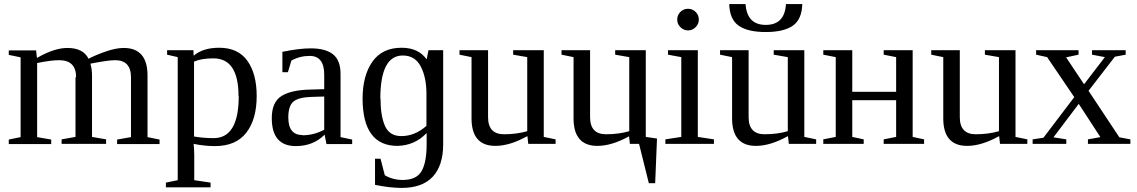

<svg xmlns="http://www.w3.org/2000/svg" viewBox="-20 -705 5572 941"><path d="M350 -327 353 -326Q353 -410 270 -410Q229 -410 162 -396V-33L231 -21V1H23V-21L81 -33V-424L23 -436V-458H157L161 -421Q246 -470 310 -470Q388 -470 414 -417Q450 -436 499.5 -453Q549 -470 586 -470Q703 -470 703 -335V-33L762 -21V1H554V-21L622 -33V-326Q622 -410 544 -410Q510 -410 423 -393Q431 -366 431 -336V-34L500 -22V0H282V-22L350 -34Z M1238 -235V-234Q1238 -120 1187 -54.5Q1136 11 1034 11Q981 11 929 0Q932 34 932 54V178L1012 190V213H793V190L851 178V-425L799 -437V-459H928L929 -432Q975 -471 1054 -471Q1147 -471 1192.5 -407Q1238 -343 1238 -235ZM1150 -234H1149Q1149 -419 1026 -419Q967 -419 931 -403V-36Q977 -28 1027 -28Q1150 -28 1150 -234Z M1569 -340V-339Q1569 -431 1498 -431Q1449 -431 1408 -408L1391 -351H1364V-451Q1446 -468 1503 -468Q1576 -468 1612.5 -438.5Q1649 -409 1649 -343V-33L1706 -21V1H1580L1571 -45Q1515 11 1430 11Q1312 11 1312 -126Q1312 -204 1359 -234Q1406 -264 1500 -266L1569 -268ZM1463 -43V-42Q1517 -42 1569 -69V-232L1505 -230Q1443 -228 1418 -207Q1393 -186 1393 -129Q1393 -43 1463 -43Z M1844 -221H1845Q1845 -137 1867 -87.5Q1889 -38 1947 -38Q2013 -38 2070 -88V-245Q2070 -326 2042 -379.5Q2014 -433 1954 -433Q1844 -433 1844 -221ZM1948 -471Q2031 -471 2071 -414L2080 -459H2152V2Q2152 106 2101 161Q2050 216 1948 216Q1892 216 1818 201V73H1845L1866 154Q1906 177 1953 177Q2021 177 2046 134Q2071 91 2071 2V-53Q2013 8 1928 10Q1758 10 1757 -221Q1757 -334 1805 -402.5Q1853 -471 1948 -471Z M2565 -37H2563Q2478 10 2408 10Q2291 10 2291 -125V-425L2232 -437V-459H2372V-131Q2372 -47 2450 -47Q2512 -47 2564 -62V-425L2495 -437V-459H2645V-34L2703 -22V0H2569Z M3145 -34 3200 -26 3191 193H3160L3112 0H3067L3063 -37Q2978 10 2908 10Q2791 10 2791 -125V-425L2732 -437V-459H2872V-131Q2872 -47 2950 -47Q3012 -47 3064 -62V-425L2995 -437V-459H3145Z M3405 -609Q3405 -588 3389.5 -572Q3374 -556 3352 -556Q3331 -556 3315 -571.5Q3299 -587 3299 -609Q3299 -631 3314.5 -646.5Q3330 -662 3352 -662Q3374 -662 3389.5 -646.5Q3405 -631 3405 -609ZM3400 -34 3479 -22V0H3241V-22L3319 -34V-425L3254 -437V-459H3400Z M3912 -685Q3910 -610 3865.5 -579Q3821 -548 3733 -548Q3645 -548 3600.5 -579Q3556 -610 3554 -685H3634Q3641 -583 3733 -583Q3826 -583 3832 -685ZM3842 -37H3840Q3755 10 3685 10Q3568 10 3568 -125V-425L3509 -437V-459H3649V-131Q3649 -47 3727 -47Q3789 -47 3841 -62V-425L3772 -437V-459H3922V-34L3980 -22V0H3846Z M4076 -425 4015 -437V-459H4157V-255H4372V-425L4311 -437V-459H4453V-34L4509 -22V0H4311V-22L4372 -34V-214H4157V-34L4213 -22V0H4015V-22L4076 -34Z M4877 -37H4875Q4790 10 4720 10Q4603 10 4603 -125V-425L4544 -437V-459H4684V-131Q4684 -47 4762 -47Q4824 -47 4876 -62V-425L4807 -437V-459H4957V-34L5015 -22V0H4881Z M5520 -22V0H5312V-22L5373 -33L5267 -196L5143 -32L5206 -22V0H5041V-22L5094 -30L5245 -229L5112 -425L5058 -437V-459H5266V-437L5205 -424L5293 -292L5395 -425L5332 -437V-459H5497V-437L5444 -427L5315 -260L5466 -32Z"/></svg>

Font: Libra Serif Modern
Style: Regular
Weight: 400
Designer: Stefan Peev, Context Ltd
Foundry: Stefan Peev, Context Ltd
Version: Version 1.000